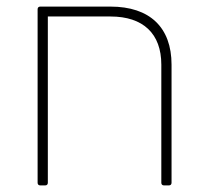

<svg xmlns="http://www.w3.org/2000/svg" viewBox="-20 -562 630 582"><path d="M102 -542C97 -542 94 -539 94 -534V-8C94 -3 97 0 102 0H117C122 0 125 -3 125 -8V-512H315C414 -512 469 -460 469 -366V-8C469 -3 472 0 477 0H492C497 0 500 -3 500 -8V-366C500 -479 434 -542 315 -542Z"/></svg>

Font: LINE Seed Sans TH Thin
Style: Regular
Weight: 250
Designer: Dalton Maag Ltd | Thai characters by Cadson Demak Co.,Ltd.
Foundry: Dalton Maag Ltd
Version: Version 1.003